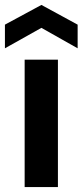

<svg xmlns="http://www.w3.org/2000/svg" viewBox="-32 -759 335 779"><path d="M68 0V-517H203V0ZM-12 -563V-659L136 -739L283 -659V-563L136 -646Z"/></svg>

Font: DM Sans 11pt
Style: Bold
Weight: 700
Version: Version 4.004;gftools[0.9.30]